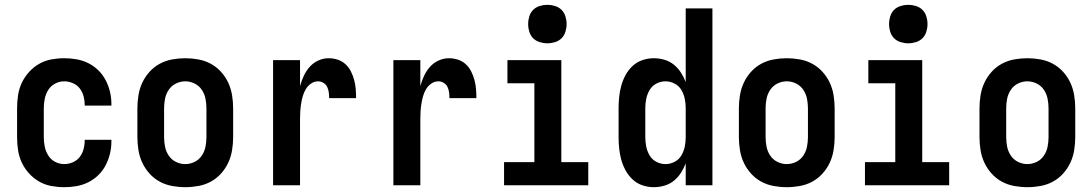

<svg xmlns="http://www.w3.org/2000/svg" viewBox="-20 -770 4540 798"><path d="M247 8Q220 8 193 3Q166 -2 142.5 -15.5Q119 -29 100.5 -49.5Q82 -70 70.5 -94.5Q59 -119 55 -146Q51 -173 51 -200V-320Q51 -347 55 -374Q59 -401 70.5 -425.5Q82 -450 100.5 -470.5Q119 -491 142.5 -504.5Q166 -518 193 -523Q220 -528 247 -528Q273 -528 298.5 -523.5Q324 -519 347 -507.5Q370 -496 388.5 -478Q407 -460 419 -437Q431 -414 437 -389Q443 -364 443 -338V-331H332V-334Q332 -353 327 -371Q322 -389 311 -403Q300 -417 282.5 -424.5Q265 -432 247 -432Q227 -432 209 -422.5Q191 -413 180.5 -396Q170 -379 166 -359.5Q162 -340 162 -320V-200Q162 -180 166 -160.5Q170 -141 180.5 -124Q191 -107 209 -97.5Q227 -88 247 -88Q265 -88 282.5 -95.5Q300 -103 311 -117Q322 -131 327 -149Q332 -167 332 -186V-189H443V-182Q443 -156 437 -131Q431 -106 419 -83Q407 -60 388.5 -42Q370 -24 347 -12.5Q324 -1 298.5 3.5Q273 8 247 8Z M750 8Q723 8 695.5 3Q668 -2 644 -15Q620 -28 601.5 -48.5Q583 -69 571.5 -93.5Q560 -118 555.5 -145.5Q551 -173 551 -200V-320Q551 -347 555.5 -374.5Q560 -402 571.5 -426.5Q583 -451 601.5 -471.5Q620 -492 644 -505Q668 -518 695.5 -523Q723 -528 750 -528Q777 -528 804.5 -523Q832 -518 856 -505Q880 -492 898.5 -471.5Q917 -451 928.5 -426.5Q940 -402 944.5 -374.5Q949 -347 949 -320V-200Q949 -173 944.5 -145.5Q940 -118 928.5 -93.5Q917 -69 898.5 -48.5Q880 -28 856 -15Q832 -2 804.5 3Q777 8 750 8ZM750 -88Q770 -88 788.5 -97Q807 -106 818.5 -123Q830 -140 834 -160Q838 -180 838 -200V-320Q838 -340 834 -360Q830 -380 818.5 -397Q807 -414 788.5 -423Q770 -432 750 -432Q730 -432 711.5 -423Q693 -414 681.5 -397Q670 -380 666 -360Q662 -340 662 -320V-200Q662 -180 666 -160Q670 -140 681.5 -123Q693 -106 711.5 -97Q730 -88 750 -88Z M1115 0V-520H1227V-412Q1233 -434 1242.5 -454.5Q1252 -475 1267 -492Q1282 -509 1303 -518.5Q1324 -528 1346 -528Q1365 -528 1383.5 -522Q1402 -516 1416 -503Q1430 -490 1438.5 -473Q1447 -456 1452 -437.5Q1457 -419 1458.5 -400Q1460 -381 1460 -362H1348Q1348 -374 1346.5 -386Q1345 -398 1340 -408.5Q1335 -419 1324.5 -425.5Q1314 -432 1302 -432Q1286 -432 1272.5 -422.5Q1259 -413 1251 -399.5Q1243 -386 1238.5 -370.5Q1234 -355 1231.5 -339Q1229 -323 1228 -307.5Q1227 -292 1227 -276V0Z M1615 0V-520H1727V-412Q1733 -434 1742.5 -454.5Q1752 -475 1767 -492Q1782 -509 1803 -518.5Q1824 -528 1846 -528Q1865 -528 1883.5 -522Q1902 -516 1916 -503Q1930 -490 1938.5 -473Q1947 -456 1952 -437.5Q1957 -419 1958.5 -400Q1960 -381 1960 -362H1848Q1848 -374 1846.5 -386Q1845 -398 1840 -408.5Q1835 -419 1824.5 -425.5Q1814 -432 1802 -432Q1786 -432 1772.5 -422.5Q1759 -413 1751 -399.5Q1743 -386 1738.5 -370.5Q1734 -355 1731.5 -339Q1729 -323 1728 -307.5Q1727 -292 1727 -276V0Z M2075 0V-96H2201V-424H2089V-520H2313V-96H2425V0ZM2255 -590Q2239 -590 2223 -595Q2207 -600 2196 -611Q2185 -622 2180 -638Q2175 -654 2175 -670Q2175 -686 2180 -702Q2185 -718 2196 -729Q2207 -740 2223 -745Q2239 -750 2255 -750Q2271 -750 2287 -745Q2303 -740 2314 -729Q2325 -718 2330 -702Q2335 -686 2335 -670Q2335 -654 2330 -638Q2325 -622 2314 -611Q2303 -600 2287 -595Q2271 -590 2255 -590Z M2698 8Q2674 8 2651 0.5Q2628 -7 2610 -23.5Q2592 -40 2580.5 -61Q2569 -82 2562.5 -105Q2556 -128 2553.5 -152Q2551 -176 2551 -200V-320Q2551 -344 2553.5 -368Q2556 -392 2562.5 -415Q2569 -438 2580.5 -459Q2592 -480 2610 -496.5Q2628 -513 2651 -520.5Q2674 -528 2698 -528Q2720 -528 2742 -521.5Q2764 -515 2781 -501Q2798 -487 2810 -468.5Q2822 -450 2830 -429V-735H2941V0H2830V-91Q2822 -70 2810 -51.5Q2798 -33 2781 -19Q2764 -5 2742 1.5Q2720 8 2698 8ZM2746 -88Q2766 -88 2784 -97.5Q2802 -107 2812 -124Q2822 -141 2826 -160.5Q2830 -180 2830 -200V-320Q2830 -340 2826 -359.5Q2822 -379 2812 -396Q2802 -413 2784 -422.5Q2766 -432 2746 -432Q2726 -432 2708 -422.5Q2690 -413 2680 -396Q2670 -379 2666 -359.5Q2662 -340 2662 -320V-200Q2662 -180 2666 -160.5Q2670 -141 2680 -124Q2690 -107 2708 -97.5Q2726 -88 2746 -88Z M3250 8Q3223 8 3195.5 3Q3168 -2 3144 -15Q3120 -28 3101.5 -48.5Q3083 -69 3071.5 -93.5Q3060 -118 3055.5 -145.5Q3051 -173 3051 -200V-320Q3051 -347 3055.5 -374.5Q3060 -402 3071.5 -426.5Q3083 -451 3101.5 -471.5Q3120 -492 3144 -505Q3168 -518 3195.5 -523Q3223 -528 3250 -528Q3277 -528 3304.5 -523Q3332 -518 3356 -505Q3380 -492 3398.5 -471.5Q3417 -451 3428.5 -426.5Q3440 -402 3444.5 -374.5Q3449 -347 3449 -320V-200Q3449 -173 3444.5 -145.5Q3440 -118 3428.5 -93.5Q3417 -69 3398.5 -48.5Q3380 -28 3356 -15Q3332 -2 3304.5 3Q3277 8 3250 8ZM3250 -88Q3270 -88 3288.5 -97Q3307 -106 3318.5 -123Q3330 -140 3334 -160Q3338 -180 3338 -200V-320Q3338 -340 3334 -360Q3330 -380 3318.5 -397Q3307 -414 3288.5 -423Q3270 -432 3250 -432Q3230 -432 3211.5 -423Q3193 -414 3181.5 -397Q3170 -380 3166 -360Q3162 -340 3162 -320V-200Q3162 -180 3166 -160Q3170 -140 3181.5 -123Q3193 -106 3211.5 -97Q3230 -88 3250 -88Z M3575 0V-96H3701V-424H3589V-520H3813V-96H3925V0ZM3755 -590Q3739 -590 3723 -595Q3707 -600 3696 -611Q3685 -622 3680 -638Q3675 -654 3675 -670Q3675 -686 3680 -702Q3685 -718 3696 -729Q3707 -740 3723 -745Q3739 -750 3755 -750Q3771 -750 3787 -745Q3803 -740 3814 -729Q3825 -718 3830 -702Q3835 -686 3835 -670Q3835 -654 3830 -638Q3825 -622 3814 -611Q3803 -600 3787 -595Q3771 -590 3755 -590Z M4250 8Q4223 8 4195.5 3Q4168 -2 4144 -15Q4120 -28 4101.5 -48.5Q4083 -69 4071.5 -93.5Q4060 -118 4055.5 -145.5Q4051 -173 4051 -200V-320Q4051 -347 4055.5 -374.5Q4060 -402 4071.5 -426.5Q4083 -451 4101.5 -471.5Q4120 -492 4144 -505Q4168 -518 4195.5 -523Q4223 -528 4250 -528Q4277 -528 4304.5 -523Q4332 -518 4356 -505Q4380 -492 4398.5 -471.5Q4417 -451 4428.5 -426.5Q4440 -402 4444.5 -374.5Q4449 -347 4449 -320V-200Q4449 -173 4444.5 -145.5Q4440 -118 4428.5 -93.5Q4417 -69 4398.5 -48.5Q4380 -28 4356 -15Q4332 -2 4304.5 3Q4277 8 4250 8ZM4250 -88Q4270 -88 4288.5 -97Q4307 -106 4318.5 -123Q4330 -140 4334 -160Q4338 -180 4338 -200V-320Q4338 -340 4334 -360Q4330 -380 4318.5 -397Q4307 -414 4288.5 -423Q4270 -432 4250 -432Q4230 -432 4211.5 -423Q4193 -414 4181.5 -397Q4170 -380 4166 -360Q4162 -340 4162 -320V-200Q4162 -180 4166 -160Q4170 -140 4181.5 -123Q4193 -106 4211.5 -97Q4230 -88 4250 -88Z"/></svg>

Font: Iosevka Fixed
Style: Bold
Weight: 700
Monospace: yes
Designer: Belleve Invis
Foundry: Belleve Invis
Version: Version 32.3.0